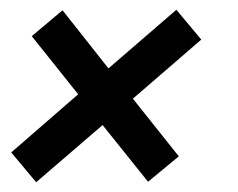

<svg xmlns="http://www.w3.org/2000/svg" viewBox="-20 -475 488 393"><path d="M252 -273 346 -155 283 -103 190 -219 54 -102 3 -163 140 -282 45 -401 108 -454 202 -335 341 -455 392 -394Z"/></svg>

Font: Cabin Medium
Style: Italic
Weight: 500
Italic angle: -7°
Designer: Pablo Impallari
Foundry: Pablo Impallari. http://www.impallari.com Igino Marini. http://www.ikern.com
Version: Version 2.200